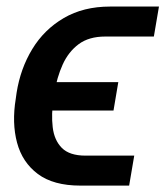

<svg xmlns="http://www.w3.org/2000/svg" viewBox="-20 -566 507 588"><path d="M241.7 -89.4H391.1L375.5 2.4H226.1Q143.6 2.4 95.9 -33.2Q48.3 -68.8 32.2 -129.2Q16.1 -189.5 28.3 -263.7L30.8 -281.7Q42.5 -356 78.9 -415.8Q115.2 -475.6 175.3 -510.7Q235.4 -545.9 316.9 -545.9H466.8L451.2 -454.1H302.2Q252.4 -454.1 220.9 -430.7Q189.5 -407.2 171.9 -368.2Q154.3 -329.1 146.5 -281.7L144 -263.7Q136.7 -216.3 141.4 -176.5Q146 -136.7 169.4 -113Q192.9 -89.4 241.7 -89.4ZM342.3 -314.5 327.6 -227.5H69.8L83.5 -314.5Z"/></svg>

Font: Inter 20pt Medium
Style: Italic
Weight: 500
Italic angle: -9.3988°
Version: Version 4.001;git-66647c0bb